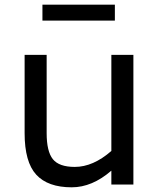

<svg xmlns="http://www.w3.org/2000/svg" viewBox="-20 -787 679 819"><path d="M85 0ZM549 -553V0H455V-59Q373 12 286 12Q184 12 134.5 -42Q85 -96 85 -219V-553H179V-219Q179 -141 205.5 -108Q232 -75 299 -75Q377 -75 455 -143V-553ZM161 -767H470V-699H161Z"/></svg>

Font: Biryani
Style: Regular
Weight: 400
Designer: Dan Reynolds and Mathieu Reguer
Foundry: Dan Reynolds and Mathieu Reguer
Version: Version 1.004; ttfautohint (v1.1) -l 5 -r 5 -G 72 -x 0 -D la